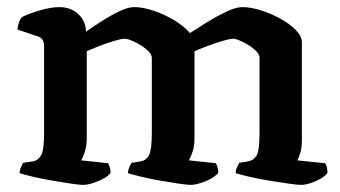

<svg xmlns="http://www.w3.org/2000/svg" viewBox="-20 -520 957 540"><path d="M214 0Q204 0 180 -3.5Q156 -7 127 -12Q98 -17 72.5 -23Q47 -29 35 -33Q35 -40 38.5 -48.5Q42 -57 45 -62L72 -66Q88 -69 96 -84Q104 -99 104 -146V-391Q104 -399 100.5 -406.5Q97 -414 88 -417L29 -437Q32 -462 42 -472Q59 -481 91 -490.5Q123 -500 147 -500Q179 -500 200 -480.5Q221 -461 222 -431Q242 -445 267 -461Q292 -477 316 -488.5Q340 -500 358 -500Q382 -500 413 -489.5Q444 -479 471 -462.5Q498 -446 514 -427Q534 -440 561.5 -457Q589 -474 616 -487Q643 -500 662 -500Q685 -500 713.5 -491Q742 -482 768.5 -467.5Q795 -453 812 -435.5Q829 -418 829 -401V-126Q829 -104 824.5 -89.5Q820 -75 816 -69L894 -61Q897 -58 899 -50.5Q901 -43 901 -34Q896 -26 882.5 -18Q869 -10 853.5 -5Q838 0 827 0Q817 0 792 -3.5Q767 -7 737 -12Q707 -17 681 -23Q655 -29 643 -33Q643 -42 646.5 -49.5Q650 -57 653 -62L677 -66Q692 -68 701 -81.5Q710 -95 710 -146V-357Q710 -369 695 -381.5Q680 -394 662 -402.5Q644 -411 636 -411Q626 -411 604.5 -404.5Q583 -398 560.5 -389.5Q538 -381 527 -376V-131Q527 -110 521.5 -93Q516 -76 511 -69L587 -61Q589 -58 591.5 -50.5Q594 -43 594 -34Q588 -26 574 -18Q560 -10 543.5 -5Q527 0 516 0Q507 0 483 -3.5Q459 -7 430.5 -12Q402 -17 377 -23Q352 -29 340 -33Q340 -41 343.5 -49Q347 -57 350 -62L374 -66Q391 -68 399 -83.5Q407 -99 407 -146V-357Q407 -369 391.5 -381.5Q376 -394 358 -402.5Q340 -411 331 -411Q321 -411 299.5 -404.5Q278 -398 256.5 -389.5Q235 -381 224 -376V-131Q224 -112 219 -95Q214 -78 208 -69L284 -61Q286 -57 288.5 -50Q291 -43 291 -34Q286 -26 271.5 -18Q257 -10 241 -5Q225 0 214 0Z"/></svg>

Font: Texturina SemiBold
Style: Regular
Weight: 600
Designer: Guillermo Torres Carreño
Foundry: Omnibus-Type
Version: Version 1.002; ttfautohint (v1.8.3)